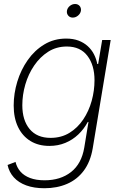

<svg xmlns="http://www.w3.org/2000/svg" viewBox="-20 -745 625 979"><path d="M206.5 214.8Q153.3 214.8 114 200.4Q74.7 186 50.5 159.4Q26.4 132.8 18.6 96.2L59.1 80.6Q65.9 108.9 84.2 129.9Q102.5 150.9 133.3 162.6Q164.1 174.3 207.5 174.3Q288.6 174.3 342.3 132.1Q396 89.8 409.7 7.3L431.2 -123.5L427.2 -122.6Q408.2 -86.9 379.2 -59.3Q350.1 -31.7 313 -16.4Q275.9 -1 231.9 -1Q175.8 -1 135 -26.1Q94.2 -51.3 72 -97.4Q49.8 -143.6 49.8 -207Q49.8 -268.1 68.1 -328.4Q86.4 -388.7 121.3 -438.5Q156.2 -488.3 205.8 -518.3Q255.4 -548.3 317.4 -548.3Q353 -548.3 380.1 -538.1Q407.2 -527.8 427 -510Q446.8 -492.2 459 -468.5Q471.2 -444.8 476.1 -418.5L480.5 -418.9L501 -541H544.4L452.6 12.2Q440.9 80.1 407.2 125.2Q373.5 170.4 322 192.6Q270.5 214.8 206.5 214.8ZM237.8 -42Q292.5 -42 334.2 -67.6Q376 -93.3 404.5 -136Q433.1 -178.7 447.5 -230.7Q461.9 -282.7 461.9 -335.9Q461.9 -412.6 425.8 -460.2Q389.6 -507.8 320.8 -507.8Q267.6 -507.8 225.8 -481.2Q184.1 -454.6 154.3 -410.9Q124.5 -367.2 109.1 -314.2Q93.8 -261.2 93.8 -208.5Q93.8 -131.8 131.1 -86.9Q168.5 -42 237.8 -42ZM351.1 -655.3Q336.4 -655.3 327.9 -665.5Q319.3 -675.8 321.3 -689.9Q323.7 -704.6 335.9 -714.6Q348.1 -724.6 362.8 -724.6Q377.4 -724.6 386 -714.6Q394.5 -704.6 392.6 -689.9Q390.1 -675.8 377.9 -665.5Q365.7 -655.3 351.1 -655.3Z"/></svg>

Font: Inter 17pt ExtraLight
Style: Italic
Weight: 250
Italic angle: -9.3988°
Version: Version 4.001;git-66647c0bb